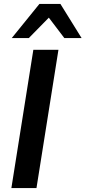

<svg xmlns="http://www.w3.org/2000/svg" viewBox="-20 -959 436 979"><path d="M38 0 150 -705H278L166 0ZM40 -765 181 -939H288L396 -765H308L229 -869L127 -765Z"/></svg>

Font: Nunito Sans 12pt ExtraLight 12pt
Style: Bold Italic
Weight: 700
Italic angle: -9°
Version: Version 3.101;gftools[0.9.27]